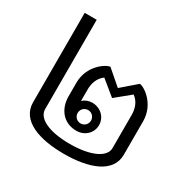

<svg xmlns="http://www.w3.org/2000/svg" viewBox="-158 -861 1041 1038"><g transform="rotate(30 362.5 -341.5)"><path d="M362.5 -254.2C385.8 -254.2 404.2 -235.8 404.2 -212.5C404.2 -189.2 385.8 -170.8 362.5 -170.8C339.2 -170.8 320.8 -189.2 320.8 -212.5C320.8 -235.8 339.2 -254.2 362.5 -254.2ZM362.5 -300C340 -300 319.2 -291.7 304.2 -277.5V-350C304.2 -382.5 314.2 -424.2 350 -450L441.7 -375L533.3 -450C569.2 -424.2 579.2 -382.5 579.2 -350V-141.7C579.2 -87.5 501.7 -45.8 366.7 -45.8C231.7 -45.8 158.3 -87.5 158.3 -141.7V-700H83.3V-141.7C83.3 -28.3 210.8 16.7 366.7 16.7C522.5 16.7 650 -28.3 650 -141.7V-350C650 -459.2 558.3 -516.7 533.3 -516.7L441.7 -437.5L350 -516.7C325 -516.7 233.3 -459.2 233.3 -350V-266.7C233.3 -185.8 281.7 -125 362.5 -125C412.5 -125 454.2 -161.7 454.2 -212.5C454.2 -263.3 412.5 -300 362.5 -300Z"/></g></svg>

Font: BoonHome
Style: Book
Weight: 400
Designer: Sungsit Sawaiwan
Foundry: Sungsit Sawaiwan
Version: Version 0.2